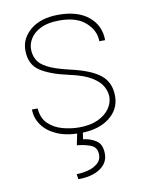

<svg xmlns="http://www.w3.org/2000/svg" viewBox="-85 -599 668 874"><g transform="rotate(-10 249.0 -161.5)"><path d="M409.7 -129.4Q409.7 -153.3 396.5 -178Q383.3 -202.6 348.6 -224.1Q314 -245.6 248.5 -259.8Q160.2 -278.8 115 -309.3Q69.8 -339.8 69.8 -404.8Q69.8 -460 116.9 -499Q164.1 -538.1 246.6 -538.1Q335.4 -538.1 385.5 -496.3Q435.5 -454.6 435.5 -387.2H408.7Q408.7 -436.5 366.9 -474.1Q325.2 -511.7 246.6 -511.7Q193.4 -511.7 160.2 -495.6Q127 -479.5 111.6 -455.1Q96.2 -430.7 96.2 -405.8Q96.2 -378.9 107.7 -356.7Q119.1 -334.5 153.6 -316.4Q188 -298.3 256.3 -282.7Q351.1 -261.2 393.6 -226.3Q436 -191.4 436 -128.9Q436 -67.9 386 -29.1Q335.9 9.8 250.5 9.8Q186.5 9.8 142.3 -10Q98.1 -29.8 75.4 -62.7Q52.7 -95.7 52.7 -134.3H79.1Q82.5 -88.9 109.1 -63.2Q135.7 -37.6 174.1 -27.1Q212.4 -16.6 250.5 -16.6Q302.7 -16.6 338.1 -33.2Q373.5 -49.8 391.6 -75.9Q409.7 -102.1 409.7 -129.4ZM237.8 2.4H263.7L258.3 39.6Q291 43 317.9 60.3Q344.7 77.6 344.7 122.1Q344.7 163.6 307.4 189.2Q270 214.8 205.6 214.8L202.1 190.9Q228.5 190.9 255.1 183.8Q281.7 176.8 299.8 161.4Q317.9 146 317.9 122.1Q317.9 89.8 294.4 78.1Q271 66.4 225.6 61.5Z"/></g></svg>

Font: Vazirmatn UI FD Thin
Style: Regular
Weight: 100
Designer: Saber Rastikerdar
Foundry: Saber Rastikerdar
Version: Version 33.003